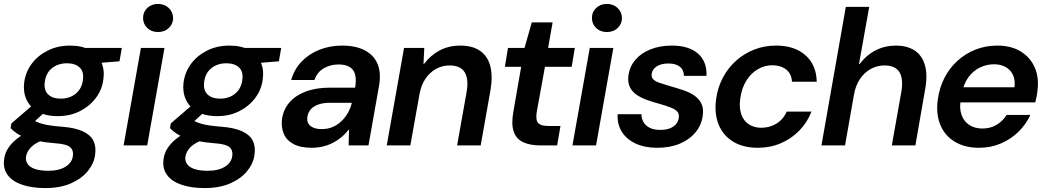

<svg xmlns="http://www.w3.org/2000/svg" viewBox="-43 -740 5320 977"><path d="M187 217Q119 217 69.5 200Q20 183 -4 150.5Q-28 118 -22 71Q-18 37 2.5 8Q23 -21 59 -45.5Q95 -70 147 -89L188 -32Q139 -15 116 8Q93 31 89 59Q87 81 99.5 97Q112 113 138.5 121Q165 129 202 129Q258 129 291 108Q324 87 328 53Q332 25 314 9Q296 -7 238 -11Q188 -15 150.5 -22.5Q113 -30 86 -40Q59 -50 41 -62.5Q23 -75 11 -88L15 -112L137 -217L206 -189L84 -77L121 -131Q131 -126 141.5 -121Q152 -116 168 -111Q184 -106 210 -102Q236 -98 274 -95Q339 -90 378 -72Q417 -54 432 -24.5Q447 5 441 47Q436 90 405 129Q374 168 319 192.5Q264 217 187 217ZM251 -149Q190 -149 149.5 -172Q109 -195 91.5 -234Q74 -273 80 -320Q87 -373 118 -415Q149 -457 199.5 -482.5Q250 -508 314 -508Q375 -508 415 -485Q455 -462 472.5 -423.5Q490 -385 483 -337Q477 -285 445.5 -242.5Q414 -200 364 -174.5Q314 -149 251 -149ZM266 -238Q311 -238 342 -263Q373 -288 379 -333Q385 -375 362.5 -396.5Q340 -418 298 -418Q253 -418 222 -393.5Q191 -369 185 -324Q179 -282 201.5 -260Q224 -238 266 -238ZM379 -413 370 -496H577L565 -428Z M586 0 674 -496H794L706 0ZM761 -577Q728 -577 706.5 -597.5Q685 -618 685 -649Q685 -679 706.5 -699.5Q728 -720 761 -720Q794 -720 815.5 -699.5Q837 -679 838 -649Q838 -619 816.5 -598Q795 -577 761 -577Z M998 217Q930 217 880.5 200Q831 183 807 150.5Q783 118 789 71Q793 37 813.5 8Q834 -21 870 -45.5Q906 -70 958 -89L999 -32Q950 -15 927 8Q904 31 900 59Q898 81 910.5 97Q923 113 949.5 121Q976 129 1013 129Q1069 129 1102 108Q1135 87 1139 53Q1143 25 1125 9Q1107 -7 1049 -11Q999 -15 961.5 -22.5Q924 -30 897 -40Q870 -50 852 -62.5Q834 -75 822 -88L826 -112L948 -217L1017 -189L895 -77L932 -131Q942 -126 952.5 -121Q963 -116 979 -111Q995 -106 1021 -102Q1047 -98 1085 -95Q1150 -90 1189 -72Q1228 -54 1243 -24.5Q1258 5 1252 47Q1247 90 1216 129Q1185 168 1130 192.5Q1075 217 998 217ZM1062 -149Q1001 -149 960.5 -172Q920 -195 902.5 -234Q885 -273 891 -320Q898 -373 929 -415Q960 -457 1010.5 -482.5Q1061 -508 1125 -508Q1186 -508 1226 -485Q1266 -462 1283.5 -423.5Q1301 -385 1294 -337Q1288 -285 1256.5 -242.5Q1225 -200 1175 -174.5Q1125 -149 1062 -149ZM1077 -238Q1122 -238 1153 -263Q1184 -288 1190 -333Q1196 -375 1173.5 -396.5Q1151 -418 1109 -418Q1064 -418 1033 -393.5Q1002 -369 996 -324Q990 -282 1012.5 -260Q1035 -238 1077 -238ZM1190 -413 1181 -496H1388L1376 -428Z M1543 12Q1485 12 1449.5 -7.5Q1414 -27 1400.5 -60.5Q1387 -94 1392 -134Q1399 -183 1429.5 -218.5Q1460 -254 1512.5 -274Q1565 -294 1637 -294H1764Q1771 -334 1764 -360.5Q1757 -387 1735.5 -399.5Q1714 -412 1680 -412Q1638 -412 1604.5 -392.5Q1571 -373 1557 -333H1439Q1454 -387 1491 -426Q1528 -465 1581.5 -486.5Q1635 -508 1697 -508Q1768 -508 1814 -483.5Q1860 -459 1878.5 -414Q1897 -369 1886 -305L1832 0H1731L1733 -79H1730Q1713 -57 1692 -40Q1671 -23 1647.5 -11.5Q1624 0 1597.5 6Q1571 12 1543 12ZM1594 -83Q1624 -83 1649 -93.5Q1674 -104 1694 -123Q1714 -142 1727.5 -166Q1741 -190 1747 -216V-217H1636Q1600 -217 1575 -207.5Q1550 -198 1537 -182Q1524 -166 1521 -145Q1517 -115 1537 -99Q1557 -83 1594 -83Z M1925 0 2013 -496H2116L2112 -415H2115Q2147 -458 2193.5 -483Q2240 -508 2300 -508Q2361 -508 2399.5 -481.5Q2438 -455 2451.5 -405Q2465 -355 2453 -282L2403 0H2283L2331 -270Q2343 -336 2322 -371.5Q2301 -407 2244 -407Q2207 -407 2175 -389Q2143 -371 2121 -338Q2099 -305 2091 -257L2045 0Z M2707 0Q2654 0 2619 -16.5Q2584 -33 2571 -70.5Q2558 -108 2569 -170L2609 -400H2526L2542 -496H2626L2663 -626H2769L2746 -496H2882L2866 -400H2730L2688 -169Q2682 -129 2695.5 -114Q2709 -99 2747 -99H2809L2792 0Z M2870 0 2958 -496H3078L2990 0ZM3045 -577Q3012 -577 2990.5 -597.5Q2969 -618 2969 -649Q2969 -679 2990.5 -699.5Q3012 -720 3045 -720Q3078 -720 3099.5 -699.5Q3121 -679 3122 -649Q3122 -619 3100.5 -598Q3079 -577 3045 -577Z M3301 12Q3237 12 3190.5 -10Q3144 -32 3120.5 -70.5Q3097 -109 3100 -159H3221Q3221 -138 3231 -119.5Q3241 -101 3262.5 -90Q3284 -79 3317 -79Q3346 -79 3366 -87Q3386 -95 3397.5 -109Q3409 -123 3411 -141Q3414 -161 3402.5 -173Q3391 -185 3368.5 -193.5Q3346 -202 3315 -211Q3285 -219 3254.5 -229.5Q3224 -240 3199.5 -255.5Q3175 -271 3162.5 -296Q3150 -321 3155 -358Q3161 -401 3189.5 -435Q3218 -469 3266 -488.5Q3314 -508 3376 -508Q3462 -508 3508.5 -467.5Q3555 -427 3552 -354H3437Q3437 -384 3416.5 -400.5Q3396 -417 3358 -417Q3321 -417 3298.5 -402Q3276 -387 3273 -364Q3271 -347 3281 -336.5Q3291 -326 3313 -318.5Q3335 -311 3369 -301Q3405 -291 3437 -280Q3469 -269 3492 -252.5Q3515 -236 3526.5 -212Q3538 -188 3533 -152Q3527 -104 3496.5 -67Q3466 -30 3416.5 -9Q3367 12 3301 12Z M3814 12Q3738 12 3687 -19.5Q3636 -51 3613.5 -107Q3591 -163 3601 -236Q3609 -295 3635.5 -345Q3662 -395 3703 -431.5Q3744 -468 3795.5 -488Q3847 -508 3906 -508Q4000 -508 4055.5 -459Q4111 -410 4113 -324H3987Q3985 -365 3957 -386.5Q3929 -408 3887 -408Q3848 -408 3813.5 -388Q3779 -368 3755 -330Q3731 -292 3724 -239Q3719 -204 3724.5 -176Q3730 -148 3744.5 -129Q3759 -110 3781 -100Q3803 -90 3831 -90Q3859 -90 3884.5 -99.5Q3910 -109 3929.5 -127.5Q3949 -146 3960 -172H4086Q4065 -117 4024.5 -75.5Q3984 -34 3930 -11Q3876 12 3814 12Z M4137 0 4261 -705H4380L4328 -414H4331Q4366 -460 4413 -484Q4460 -508 4515 -508Q4574 -508 4612 -482.5Q4650 -457 4664 -406.5Q4678 -356 4664 -282L4615 0H4495L4543 -270Q4555 -336 4534.5 -371.5Q4514 -407 4457 -407Q4420 -407 4387.5 -389Q4355 -371 4332.5 -337.5Q4310 -304 4302 -256L4257 0Z M4939 12Q4867 12 4816 -18.5Q4765 -49 4742 -104.5Q4719 -160 4729 -233Q4737 -293 4762.5 -343Q4788 -393 4828.5 -430Q4869 -467 4920.5 -487.5Q4972 -508 5032 -508Q5103 -508 5152 -477.5Q5201 -447 5223 -395Q5245 -343 5236 -278Q5235 -265 5232 -249.5Q5229 -234 5225 -219H4812L4826 -296H5119Q5124 -333 5111.5 -359Q5099 -385 5074 -399Q5049 -413 5015 -413Q4978 -413 4943.5 -396.5Q4909 -380 4884.5 -346.5Q4860 -313 4851 -262L4846 -233Q4838 -188 4850 -155Q4862 -122 4889.5 -104Q4917 -86 4956 -86Q4997 -86 5028.5 -105Q5060 -124 5079 -155H5200Q5178 -107 5139.5 -69.5Q5101 -32 5050 -10Q4999 12 4939 12Z"/></svg>

Font: DM Sans 36pt SemiBold
Style: Italic
Weight: 600
Italic angle: -10°
Designer: Colophon Foundry, Jonny Pinhorn
Foundry: Colophon Foundry
Version: Version 4.004;gftools[0.9.30]